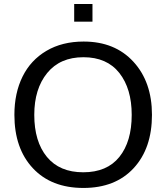

<svg xmlns="http://www.w3.org/2000/svg" viewBox="-20 -932 834 963"><path d="M352.1 -823.2V-912.1H443.8V-823.2ZM398.4 10.7Q237.3 10.7 144.8 -88.4Q52.2 -187.5 52.2 -356Q52.2 -464.8 93 -547.6Q133.8 -630.4 212.9 -677Q292 -723.6 399.4 -723.6Q556.2 -723.6 649.2 -622.3Q742.2 -521 742.2 -356Q742.2 -188 650.4 -88.6Q558.6 10.7 398.4 10.7ZM397.5 -67.9Q516.6 -67.9 578.6 -144.8Q640.6 -221.7 640.6 -356Q640.6 -487.3 578.4 -566.2Q516.1 -645 398.4 -645Q281.2 -645 216.6 -565.7Q151.9 -486.3 151.9 -356Q151.9 -222.2 215.3 -145Q278.8 -67.9 397.5 -67.9Z"/></svg>

Font: Muli
Style: Regular
Weight: 400
Designer: Vernon Adams
Foundry: newtypography
Version: Version 2; ttfautohint (v1.00rc1.6-4cba) -l 8 -r 50 -G 200 -